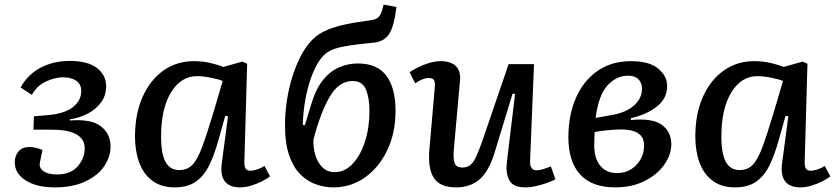

<svg xmlns="http://www.w3.org/2000/svg" viewBox="-20 -798 3625 832"><path d="M217 14Q139 14 91.5 -16Q44 -46 44 -95Q44 -123 60.5 -142Q77 -161 107 -161Q121 -161 135.5 -157.5Q150 -154 164 -148L153 -94Q148 -70 168.5 -56Q189 -42 227 -42Q286 -42 316.5 -77Q347 -112 347 -155Q347 -182 333 -198Q319 -214 297 -222.5Q275 -231 251 -233.5Q227 -236 206 -236H125L127 -294L186 -299Q259 -305 295.5 -333.5Q332 -362 332 -403Q332 -434 310 -448.5Q288 -463 252 -463Q220 -463 180.5 -445.5Q141 -428 118 -387L69 -419Q101 -476 156.5 -505Q212 -534 283 -534Q361 -534 400.5 -503Q440 -472 440 -425Q440 -385 418.5 -355Q397 -325 361 -306Q325 -287 283 -281V-276Q376 -283 417.5 -250.5Q459 -218 459 -163Q459 -119 432 -78.5Q405 -38 350.5 -12Q296 14 217 14Z M1039 -99Q1038 -76 1044.5 -67Q1051 -58 1066 -58Q1076 -58 1093.5 -63.5Q1111 -69 1126 -79L1150 -34Q1137 -23 1115 -12Q1093 -1 1068 6.5Q1043 14 1020 14Q975 14 954.5 -12Q934 -38 941 -90L968 -294L956 -296L926 -189Q909 -128 887 -82.5Q865 -37 829.5 -11.5Q794 14 737 14Q679 14 640.5 -14.5Q602 -43 583.5 -93Q565 -143 565 -206Q565 -305 598 -378.5Q631 -452 688.5 -492.5Q746 -533 820 -533Q858 -533 892 -525Q926 -517 948 -508L1030 -531L1051 -522ZM757 -61Q791 -61 813 -83Q835 -105 855 -158.5Q875 -212 904 -308L945 -447Q926 -455 893 -461.5Q860 -468 834 -468Q764 -468 721 -397.5Q678 -327 678 -206Q678 -131 697.5 -96Q717 -61 757 -61Z M1424 14Q1388 14 1351 1.5Q1314 -11 1283 -41Q1252 -71 1233.5 -123.5Q1215 -176 1215 -255Q1215 -332 1231.5 -407.5Q1248 -483 1278 -544.5Q1308 -606 1349 -640Q1371 -657 1400.5 -669.5Q1430 -682 1476 -692Q1522 -702 1591 -711Q1614 -714 1624.5 -729Q1635 -744 1642 -778L1698 -768Q1688 -684 1666 -650.5Q1644 -617 1598 -613Q1535 -607 1495.5 -601Q1456 -595 1433.5 -587.5Q1411 -580 1397 -570Q1372 -552 1353 -517.5Q1334 -483 1320.5 -438.5Q1307 -394 1300 -347Q1293 -300 1292 -257L1301 -255L1328 -344Q1348 -412 1379.5 -451Q1411 -490 1450 -506.5Q1489 -523 1530 -523Q1615 -523 1654.5 -469.5Q1694 -416 1694 -318Q1694 -223 1658.5 -148Q1623 -73 1562 -29.5Q1501 14 1424 14ZM1508 -447Q1448 -447 1408 -377.5Q1368 -308 1338 -192Q1337 -158 1346.5 -126Q1356 -94 1377 -73Q1398 -52 1431 -52Q1474 -52 1508 -88Q1542 -124 1561.5 -184.5Q1581 -245 1581 -318Q1581 -374 1565.5 -410.5Q1550 -447 1508 -447Z M1755 -485Q1769 -495 1792 -506.5Q1815 -518 1841 -525.5Q1867 -533 1890 -533Q1934 -533 1956 -511Q1978 -489 1973 -445L1947 -155Q1943 -111 1950 -91.5Q1957 -72 1984 -72Q2002 -72 2015.5 -81Q2029 -90 2041 -114.5Q2053 -139 2069 -184L2184 -520H2294L2277 -99Q2276 -60 2306 -60Q2325 -60 2367 -77L2387 -21Q2374 -14 2352 -6Q2330 2 2304.5 8Q2279 14 2257 14Q2204 14 2187.5 -16Q2171 -46 2176 -92L2212 -391L2201 -392L2124 -139Q2099 -56 2058.5 -21Q2018 14 1957 14Q1885 14 1859 -28.5Q1833 -71 1841 -154L1864 -418Q1866 -442 1860.5 -451Q1855 -460 1838 -460Q1813 -460 1779 -437Z M2645 14Q2545 14 2494 -42Q2443 -98 2443 -203Q2443 -299 2475.5 -373.5Q2508 -448 2569 -490.5Q2630 -533 2714 -533Q2794 -533 2832.5 -500.5Q2871 -468 2871 -426Q2871 -371 2826 -336Q2781 -301 2714 -286V-278Q2807 -287 2848 -257Q2889 -227 2889 -173Q2889 -128 2859 -85Q2829 -42 2774 -14Q2719 14 2645 14ZM2561 -287 2639 -301Q2696 -312 2729 -342.5Q2762 -373 2762 -413Q2762 -439 2746.5 -454.5Q2731 -470 2701 -470Q2652 -470 2613 -428.5Q2574 -387 2561 -287ZM2654 -48Q2689 -48 2715.5 -65Q2742 -82 2756.5 -109Q2771 -136 2771 -167Q2771 -196 2756.5 -211Q2742 -226 2719.5 -231.5Q2697 -237 2673 -237Q2644 -237 2611 -233.5Q2578 -230 2557 -226Q2556 -211 2555.5 -196.5Q2555 -182 2555 -168Q2555 -111 2581.5 -79.5Q2608 -48 2654 -48Z M3467 -99Q3466 -76 3472.5 -67Q3479 -58 3494 -58Q3504 -58 3521.5 -63.5Q3539 -69 3554 -79L3578 -34Q3565 -23 3543 -12Q3521 -1 3496 6.5Q3471 14 3448 14Q3403 14 3382.5 -12Q3362 -38 3369 -90L3396 -294L3384 -296L3354 -189Q3337 -128 3315 -82.5Q3293 -37 3257.5 -11.5Q3222 14 3165 14Q3107 14 3068.5 -14.5Q3030 -43 3011.5 -93Q2993 -143 2993 -206Q2993 -305 3026 -378.5Q3059 -452 3116.5 -492.5Q3174 -533 3248 -533Q3286 -533 3320 -525Q3354 -517 3376 -508L3458 -531L3479 -522ZM3185 -61Q3219 -61 3241 -83Q3263 -105 3283 -158.5Q3303 -212 3332 -308L3373 -447Q3354 -455 3321 -461.5Q3288 -468 3262 -468Q3192 -468 3149 -397.5Q3106 -327 3106 -206Q3106 -131 3125.5 -96Q3145 -61 3185 -61Z"/></svg>

Font: Literata 7pt Medium
Style: Italic
Weight: 500
Italic angle: -2°
Designer: Latin by Veronika Burian and Jose Scaglione. Greek by Irene Vlachou. Cyrillic by Vera Evstafieva
Foundry: TypeTogether
Version: Version 3.002